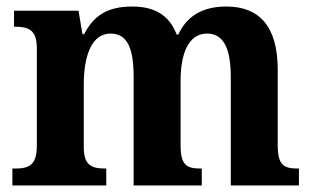

<svg xmlns="http://www.w3.org/2000/svg" viewBox="-20 -569 961 589"><path d="M18 0H306V-52H303C262 -52 237 -61 237 -117V-310C237 -393 259 -466 319 -466C373 -466 390 -417 390 -331V0H599V-52H596C554 -52 534 -61 534 -123V-322C534 -400 556 -466 615 -466C668 -466 688 -417 688 -331V0H897V-52H894C852 -52 832 -61 832 -123V-355C832 -490 774 -549 674 -549C602 -549 553 -520 527 -463H522C499 -524 452 -549 386 -549C308 -549 267 -520 238 -464H233L221 -536H23V-487H26C67 -487 93 -478 93 -421V-121C93 -61 67 -52 26 -52H18Z"/></svg>

Font: Noto Serif Myanmar SemiCondensed
Style: Bold
Weight: 700
Width: 4
Designer: Ben Mitchell and the Monotype Design Team
Foundry: Monotype Imaging Inc.
Version: Version 2.106